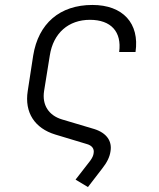

<svg xmlns="http://www.w3.org/2000/svg" viewBox="-20 -580 640 775"><path d="M285 145 335 175 392 101C412 76 423 53 426 31C433 -10 411 -43 361 -59L230 -98C177 -114 149 -156 158 -213L181 -356C195 -447 257 -500 343 -500C428 -500 472 -452 461 -370H527C544 -486 476 -560 353 -560C221 -560 135 -485 114 -356L92 -213C78 -125 121 -62 203 -37L329 1C352 7 361 21 358 38C357 48 352 58 344 69Z"/></svg>

Font: JetBrains Mono ExtraLight
Style: Italic
Weight: 240
Italic angle: -9°
Monospace: yes
Designer: Philipp Nurullin, Konstantin Bulenkov
Foundry: JetBrains
Version: Version 2.305